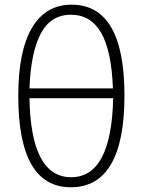

<svg xmlns="http://www.w3.org/2000/svg" viewBox="-20 -791 610 821"><path d="M512.2 -381.8Q512.2 -187 454.6 -88.6Q397 9.8 283.2 9.8Q58.1 9.8 58.1 -380.9Q58.1 -572.3 116.5 -671.6Q174.8 -771 286.1 -771Q512.2 -771 512.2 -381.8ZM284.2 -33.2Q456.5 -33.2 463.9 -371.1H106Q111.8 -33.2 284.2 -33.2ZM283.2 -728Q197.3 -728 154.5 -647.7Q111.8 -567.4 106 -413.1H462.9Q457 -573.2 412.6 -650.6Q368.2 -728 283.2 -728Z"/></svg>

Font: Zoram GWebM Light
Style: Regular
Weight: 300
Foundry: Ascender Corporation
Version: Version 1.000